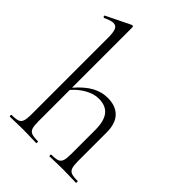

<svg xmlns="http://www.w3.org/2000/svg" viewBox="-212 -822 920 920"><g transform="rotate(45 248.0 -362.5)"><path d="M474 0Q451 0 437 -1L385 -2L332 -1Q319 0 296 0Q293 0 293 -6Q293 -12 296 -12Q325 -12 338 -17Q351 -22 356 -36.5Q361 -51 361 -81V-244Q361 -305 338 -334Q315 -363 267 -363Q235 -363 201 -344.5Q167 -326 139 -294V-81Q139 -51 144 -36.5Q149 -22 162.5 -17Q176 -12 205 -12Q207 -12 207 -6Q207 0 205 0Q182 0 168 -1L116 -2L63 -1Q50 0 27 0Q24 0 24 -6Q24 -12 27 -12Q56 -12 69 -17Q82 -22 87 -36.5Q92 -51 92 -81V-600Q92 -637 85 -653Q78 -669 60 -669Q43 -669 12 -654H10Q6 -654 4.5 -659Q3 -664 7 -665L130 -725H132Q139 -725 139 -718V-309Q179 -355 216.5 -375.5Q254 -396 294 -396Q349 -396 378.5 -365.5Q408 -335 408 -275V-81Q408 -51 413 -36.5Q418 -22 431.5 -17Q445 -12 474 -12Q476 -12 476 -6Q476 0 474 0Z"/></g></svg>

Font: Cormorant Garamond Light
Style: Regular
Weight: 300
Designer: Christian Thalmann (Catharsis Fonts)
Version: Version 3.000